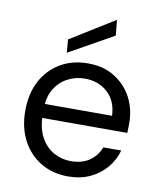

<svg xmlns="http://www.w3.org/2000/svg" viewBox="-83 -799 736 878"><g transform="rotate(10 284.5 -360.0)"><path d="M292 12Q221 12 166 -20.5Q111 -53 79.5 -112.5Q48 -172 48 -250Q48 -330 79 -388.5Q110 -447 165.5 -480Q221 -513 294 -513Q367 -513 419 -480Q471 -447 498.5 -394Q526 -341 526 -278Q526 -268 526 -256.5Q526 -245 525 -231H111V-296H443Q440 -365 397.5 -403.5Q355 -442 292 -442Q249 -442 212 -422.5Q175 -403 152.5 -366Q130 -329 130 -273V-245Q130 -184 153 -142Q176 -100 213 -79.5Q250 -59 292 -59Q344 -59 378.5 -82.5Q413 -106 429 -147H512Q499 -101 469 -65.5Q439 -30 394.5 -9Q350 12 292 12ZM189 -544 184 -605 389 -732 396 -660Z"/></g></svg>

Font: DVN - DM Sans
Style: Regular
Weight: 400
Designer: Colophon Foundry, Jonny Pinhorn
Foundry: Colophon Foundry
Version: Version 4.004;gftools[0.9.30]